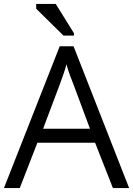

<svg xmlns="http://www.w3.org/2000/svg" viewBox="-20 -951 673 971"><path d="M551 0H633L352 -717H282L0 0H80L169 -229H461ZM435 -300H198L282 -523C295 -561 309 -595 316 -626C327 -585 341 -551 352 -523ZM301 -771H354V-783L262 -931H163V-907Z"/></svg>

Font: Frost Regular
Style: Regular
Weight: 400
Designer: Lee Frost
Foundry: Lee Frost for Ice Communication Norge AS
Version: Version 2.011;hotconv 1.0.107;makeotfexe 2.5.65593